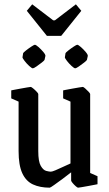

<svg xmlns="http://www.w3.org/2000/svg" viewBox="-20 -859 505 888"><path d="M210 9Q165 9 132.5 -6Q100 -21 83 -58Q66 -95 66 -160V-389L32 -404V-441Q32 -441 44.5 -443.5Q57 -446 74 -449Q91 -452 105 -454.5Q119 -457 122 -457Q125 -457 133.5 -450Q142 -443 149.5 -435Q157 -427 157 -424V-160Q157 -112 168.5 -92Q180 -72 194 -68.5Q208 -65 215 -65Q221 -65 236.5 -71.5Q252 -78 271 -87Q290 -96 306 -103V-389L272 -404V-441Q272 -441 284.5 -443.5Q297 -446 314 -449Q331 -452 345.5 -454.5Q360 -457 363 -457Q366 -457 374 -450Q382 -443 389.5 -435Q397 -427 397 -424V-59L431 -44V-7Q431 -7 418.5 -4.5Q406 -2 389.5 1Q373 4 358.5 6.5Q344 9 341 9Q338 9 330 2Q322 -5 315.5 -13Q309 -21 309 -24V-62Q293 -49 270.5 -32.5Q248 -16 230.5 -3.5Q213 9 210 9ZM331 -839 356 -809 263 -693H197L104 -809L129 -839L226 -765H234ZM283 -613Q284 -616 296 -625.5Q308 -635 321 -643.5Q334 -652 337 -652Q342 -652 354 -641.5Q366 -631 376.5 -618.5Q387 -606 386 -600L382 -582Q381 -579 369 -569.5Q357 -560 344.5 -551.5Q332 -543 328 -543Q323 -543 311 -554Q299 -565 289.5 -577.5Q280 -590 280 -594ZM87 -613Q88 -616 100 -625.5Q112 -635 125 -643.5Q138 -652 141 -652Q146 -652 158 -641.5Q170 -631 180.5 -618.5Q191 -606 190 -600L186 -582Q185 -579 173 -569.5Q161 -560 148.5 -551.5Q136 -543 132 -543Q127 -543 115 -554Q103 -565 93.5 -577.5Q84 -590 84 -594Z"/></svg>

Font: Grenze Gotisch
Style: Regular
Weight: 400
Designer: Renata Polastri
Foundry: Omnibus-Type
Version: Version 1.001